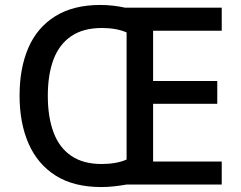

<svg xmlns="http://www.w3.org/2000/svg" viewBox="-20 -745 973 775"><path d="M385 -725Q411 -725 437 -722Q463 -719 485 -714H875V-621H598V-418H857V-326H598V-93H875V0H490Q468 4 441.5 7Q415 10 389 10Q278 10 205 -36Q132 -82 95.5 -165Q59 -248 59 -359Q59 -470 94.5 -552Q130 -634 203 -679.5Q276 -725 385 -725ZM391 -632Q316 -632 267.5 -599Q219 -566 196 -505Q173 -444 173 -358Q173 -273 196 -211Q219 -149 267.5 -116Q316 -83 390 -83Q419 -83 445 -87.5Q471 -92 491 -101V-614Q471 -623 445.5 -627.5Q420 -632 391 -632Z"/></svg>

Font: Noto Sans Symbols Medium
Style: Regular
Weight: 500
Version: Version 2.002